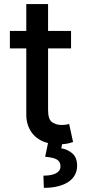

<svg xmlns="http://www.w3.org/2000/svg" viewBox="-20 -696 412 935"><path d="M28.1 -545.5H108V-676.1H214.1V-545.5H326V-460.2H214.1V-160.2Q214.1 -114.3 234 -100.9Q253.9 -87.4 279.5 -87.4Q292.3 -87.4 301.8 -89.1Q311.4 -90.9 316.8 -92L335.9 -4.3Q328.1 -1.4 314.8 1.8Q301.5 5 282.3 6.4L278.4 26.3Q308.9 30.9 332.4 51.1Q355.5 71 355.5 111.2Q355.5 135.3 345 155.2Q334.5 175.1 314.1 189.1Q293.7 203.1 263.3 210.9Q233 218.8 193.5 218.8L191.4 159.4Q209.9 159.4 225.1 156.8Q240.4 154.1 251.4 148.6Q262.4 143.1 268.5 134.6Q274.5 126.1 274.5 114.3Q274.5 102.6 270.2 94.5Q266 86.3 256.9 80.8Q247.9 75.3 233.8 72.3Q219.8 69.2 199.9 67.5L213.8 0.7Q188.6 -5.7 168.9 -18.3Q149.1 -30.9 135.7 -48.8Q122.2 -66.8 115.1 -89.3Q108 -111.9 108 -138.1V-460.2H28.1Z"/></svg>

Font: Inter P Medium
Style: Regular
Weight: 500
Designer: Rasmus Andersson
Foundry: rsms
Version: Version 3.018;git-588b23468